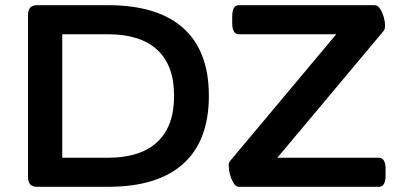

<svg xmlns="http://www.w3.org/2000/svg" viewBox="-20 -720 1554 740"><path d="M123 0Q88 0 88 -37V-663Q88 -700 123 -700H396Q588 -700 686.5 -611.5Q785 -523 785 -351Q785 -178 686.5 -89Q588 0 396 0ZM220 -112H396Q521 -112 586 -172.5Q651 -233 651 -351Q651 -468 586 -528Q521 -588 396 -588H220ZM901 0Q889 0 880.5 -14Q872 -28 867 -46Q862 -64 862 -76Q862 -79 861.5 -86Q861 -93 868 -101L1276 -588H901Q875 -588 875 -631V-657Q875 -700 901 -700H1424Q1436 -700 1445 -686Q1454 -672 1459 -654Q1464 -636 1464 -624Q1464 -616 1463 -610.5Q1462 -605 1457 -599L1049 -112H1440Q1466 -112 1466 -69V-43Q1466 0 1440 0Z"/></svg>

Font: Asap Expanded SemiBold
Style: Regular
Weight: 600
Width: 7
Designer: Pablo Cosgaya
Foundry: Omnibus-Type
Version: Version 3.001; ttfautohint (v1.8.4.7-5d5b)